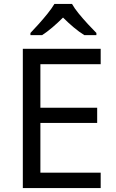

<svg xmlns="http://www.w3.org/2000/svg" viewBox="-20 -964 596 984"><path d="M496 0H97V-714H496V-635H187V-412H478V-334H187V-79H496ZM349 -944Q361 -922 383.5 -894.5Q406 -867 430.5 -840.5Q455 -814 474 -795V-784H412Q386 -800 358 -823.5Q330 -847 303 -874Q276 -847 249 -824Q222 -801 196 -784H136V-795Q155 -815 178.5 -841Q202 -867 224 -894.5Q246 -922 259 -944Z"/></svg>

Font: Noto Sans Phoenician
Style: Regular
Weight: 400
Designer: Monotype Design Team
Foundry: Monotype Imaging Inc.
Version: Version 2.001; ttfautohint (v1.8.4.7-5d5b)